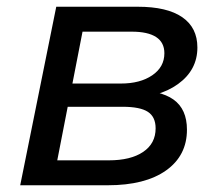

<svg xmlns="http://www.w3.org/2000/svg" viewBox="-20 -550 654 570"><path d="M40 0 147 -530H389Q476 -530 521 -499Q566 -468 566 -409Q566 -342 508.5 -300.5Q451 -259 358 -259L371 -283Q455 -283 495 -254.5Q535 -226 535 -165Q535 -88 473 -44Q411 0 300 0ZM150 -74H303Q368 -74 405 -99Q442 -124 442 -169Q442 -203 419 -218Q396 -233 344 -233H181ZM195 -302H339Q396 -302 432 -326.5Q468 -351 468 -392Q468 -424 443.5 -440Q419 -456 371 -456H225Z"/></svg>

Font: MOST Montserrat Medium
Style: Italic
Weight: 500
Italic angle: -11.3°
Designer: Julieta Ulanovsky
Foundry: Julieta Ulanovsky
Version: Version 8.000;March 11, 2024;FontCreator 15.0.0.2926 64-bit